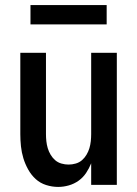

<svg xmlns="http://www.w3.org/2000/svg" viewBox="-20 -728 540 756"><path d="M209 8Q185 8 161.5 0.5Q138 -7 120.5 -23Q103 -39 91 -60.5Q79 -82 72 -105Q65 -128 62.5 -152Q60 -176 60 -200V-520H161V-200Q161 -186 162.5 -172Q164 -158 168 -144.5Q172 -131 179.5 -118.5Q187 -106 197.5 -97Q208 -88 222 -84Q236 -80 250 -80Q264 -80 278 -84Q292 -88 302.5 -97Q313 -106 320.5 -118.5Q328 -131 332 -144.5Q336 -158 337.5 -172Q339 -186 339 -200V-520H440V0H339V-85Q331 -65 319 -47Q307 -29 289.5 -16.5Q272 -4 251 2Q230 8 209 8ZM100 -632V-708H400V-632Z"/></svg>

Font: Zed Sans Semibold
Style: Regular
Weight: 600
Designer: Belleve Invis
Foundry: Belleve Invis
Version: Version 1.0.0; ttfautohint (v1.8.4)